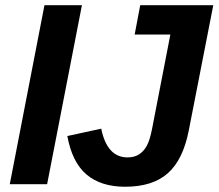

<svg xmlns="http://www.w3.org/2000/svg" viewBox="-20 -708 840 738"><path d="M17.6 0 150.9 -688H294.9L161.1 0ZM460.9 9.8Q368.2 9.8 312.7 -37.1Q257.3 -84 238.8 -185.1L369.1 -213.4Q391.6 -103 470.2 -103Q496.6 -103 514.6 -114.7Q532.7 -126.5 544.4 -147.9Q556.2 -169.4 564.9 -214.8L634.8 -575.2H497.6L519 -688H799.8L705.6 -206.5Q683.6 -93.8 625 -42Q566.4 9.8 460.9 9.8Z"/></svg>

Font: Liberation Sans
Style: Bold Italic
Weight: 700
Italic angle: -12°
Designer: Steve Matteson
Foundry: Ascender Corporation
Version: Version 2.1.5